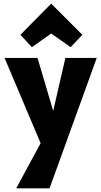

<svg xmlns="http://www.w3.org/2000/svg" viewBox="-20 -745 556 1054"><path d="M511 -427 252 289H69L203 41L5 -427H186L272 -136L339 -427ZM92 -554 261 -725 432 -554 368 -486 261 -561 155 -486Z"/></svg>

Font: Ysabeau Heavy
Style: Regular
Weight: 800
Designer: Christian Thalmann (Catharsis Fonts)
Version: Version 0.003